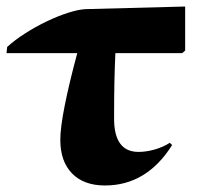

<svg xmlns="http://www.w3.org/2000/svg" viewBox="-27 -555 605 589"><path d="M295 14Q230 14 194 -23Q158 -60 158 -126Q158 -163 171.5 -231Q185 -299 210 -392H-7L-5 -411Q18 -432 50 -452.5Q82 -473 116.5 -489.5Q151 -506 182.5 -516Q214 -526 236 -527L541 -535V-400L532 -392H327Q325 -351 324 -305Q323 -259 323 -191Q323 -89 398 -89Q422 -89 448 -96.5Q474 -104 494 -117L501 -110Q423 14 295 14Z"/></svg>

Font: Literata 72pt ExtraBold
Style: Regular
Weight: 800
Designer: Latin by Veronika Burian and Jose Scaglione. Greek by Irene Vlachou. Cyrillic by Vera Evstafieva.
Foundry: TypeTogether
Version: Version 3.002